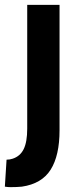

<svg xmlns="http://www.w3.org/2000/svg" viewBox="-53 -561 317 790"><path d="M192 -25Q192 79 155.5 137Q119 195 37 207Q27 208 15 208.5Q3 209 -9.5 209Q-22 209 -33 207L-26 96Q-19 96 -13 95Q-7 94 -1 92Q30 82 44.5 52.5Q59 23 59 -32V-541H192Z"/></svg>

Font: Georama ExtraCondensed Thin SemiBold
Style: Regular
Weight: 600
Version: Version 1.001